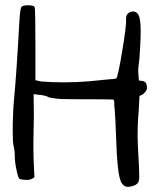

<svg xmlns="http://www.w3.org/2000/svg" viewBox="-20 -686 611 728"><path d="M60.5 -658.2Q64.5 -666 85.9 -666Q107.4 -666 111.3 -659.2Q114.3 -652.3 114.3 -513.7Q114.3 -469.7 114.3 -381.8Q120.1 -380.9 136.7 -377Q222.7 -370.1 319.3 -377.9Q375 -383.8 388.7 -384.8Q418 -386.7 420.9 -388.7Q426.8 -392.6 443.4 -492.2Q460 -590.8 458 -614.3Q457 -629.9 468.8 -637.7Q480.5 -644.5 490.2 -641.6Q506.8 -637.7 510.7 -610.4Q515.6 -583 511.7 -512.7Q508.8 -456.1 505.9 -440.4Q502.9 -424.8 504.9 -403.3Q504.9 -396.5 506.8 -380.9Q509.8 -379.9 519.5 -378.9Q531.2 -377.9 535.2 -367.2Q537.1 -360.4 537.1 -354.5Q537.1 -351.6 537.1 -348.6Q535.2 -340.8 521.5 -328.1Q517.6 -326.2 508.8 -322.3Q507.8 -308.6 505.9 -265.6Q502.9 -233.4 502 -197.3Q501 -171.9 502.9 -130.9Q507.8 -46.9 507.8 -24.4Q508.8 -2 503.9 5.9Q497.1 16.6 478.5 20.5Q471.7 22.5 465.8 22.5Q456.1 22.5 450.2 17.6Q437.5 8.8 432.6 -16.6Q426.8 -42 422.9 -102.5Q417 -261.7 413.1 -290Q414.1 -294.9 413.1 -299.8Q411.1 -305.7 411.1 -308.6Q378.9 -309.6 313.5 -309.6Q235.4 -309.6 211.9 -310.5Q189.5 -311.5 167 -316.4Q153.3 -324.2 130.9 -326.2Q123 -327.1 107.4 -329.1Q107.4 -307.6 108.4 -246.1Q105.5 -143.6 107.4 -82Q108.4 -59.6 110.4 -13.7Q108.4 -12.7 102.5 -8.8Q88.9 0 54.7 -6.8Q48.8 -10.7 43 -40Q36.1 -70.3 36.1 -92.8Q36.1 -117.2 31.2 -133.8Q28.3 -146.5 28.3 -183.6Q28.3 -198.2 28.3 -215.8Q30.3 -285.2 33.2 -310.5Q42 -398.4 52.7 -591.8Q55.7 -650.4 60.5 -658.2Z"/></svg>

Font: Yahfie
Style: Heavy
Weight: 600
Designer: Joe Palazzolo
Foundry: jozolo LLC
Version: Version 001.000